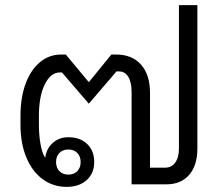

<svg xmlns="http://www.w3.org/2000/svg" viewBox="-20 -720 867 750"><path d="M60 -233V-267Q60 -339 80 -393Q100 -447 136 -477Q172 -507 219 -507H237L327 -399L415 -507H433Q496 -507 531 -467.5Q566 -428 566 -357V-65H625Q650 -65 664.5 -85Q679 -105 679 -140V-700H751V-140Q751 -74 719 -37Q687 0 630 0H494V-361Q494 -399 481 -420Q468 -441 445 -441H435L327 -315L222 -437H214Q178 -437 155 -390.5Q132 -344 132 -267V-233Q132 -193 138 -158.5Q144 -124 155 -106L157 -105Q161 -139 186 -161.5Q211 -184 247 -184Q293 -184 320.5 -157.5Q348 -131 348 -87Q348 -43 318.5 -16.5Q289 10 241 10Q187 10 146 -20.5Q105 -51 82.5 -106Q60 -161 60 -233ZM295 -87Q295 -109 282 -122.5Q269 -136 247 -136Q225 -136 212 -122.5Q199 -109 199 -87Q199 -65 212 -51.5Q225 -38 247 -38Q269 -38 282 -51.5Q295 -65 295 -87Z"/></svg>

Font: Bai Jamjuree
Style: Regular
Weight: 400
Designer: Katatrad Aksorn Co.,Ltd.
Foundry: Cadson Demak Co.,Ltd.
Version: Version 1.000; ttfautohint (v1.6)